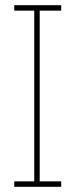

<svg xmlns="http://www.w3.org/2000/svg" viewBox="-20 -720 291 740"><path d="M216 0V-21H133V-679H216V-700H35V-679H112V-21H35V0Z"/></svg>

Font: Josefin Slab Thin ExtraLight
Style: Regular
Weight: 250
Version: Version 2.000